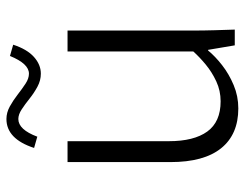

<svg xmlns="http://www.w3.org/2000/svg" viewBox="-102 -648 761 597"><g transform="rotate(-90 278.5 -349.5)"><path d="M240 11Q159 11 116 -42.5Q73 -96 73 -200V-520H138V-205Q138 -127 168 -85.5Q198 -44 262 -44Q295 -44 324 -57.5Q353 -71 376.5 -90.5Q400 -110 417 -129V-520H482V-136Q482 -96 483 -63.5Q484 -31 485 0H436L422 -83H420Q402 -61 374.5 -39.5Q347 -18 312.5 -3.5Q278 11 240 11ZM403 -699 438 -689Q424 -646 400 -624.5Q376 -603 348 -603Q327 -603 307.5 -613.5Q288 -624 270.5 -638Q253 -652 237 -662.5Q221 -673 207 -673Q174 -673 152 -614L117 -624Q145 -710 207 -710Q227 -710 246 -699.5Q265 -689 283 -675Q301 -661 317 -650.5Q333 -640 348 -640Q379 -640 403 -699Z"/></g></svg>

Font: Murecho Light
Style: Regular
Weight: 300
Designer: Neil Summerour
Foundry: Positype
Version: Version 1.010; ttfautohint (v1.8.3)